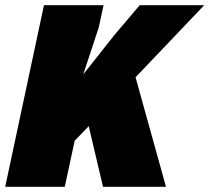

<svg xmlns="http://www.w3.org/2000/svg" viewBox="-58 -718 805 738"><path d="M111 -698H340L322 -614L262 -432L383 -585L479 -698H727L463 -421L580 0H338L283 -233L229 -177L191 0H-38Z"/></svg>

Font: Azeret Mono Black
Style: Italic
Weight: 900
Italic angle: -12°
Designer: Martin Vácha
Foundry: Displaay
Version: Version 1.000; Glyphs 3.0.3, build 3074